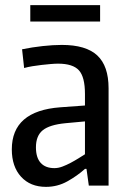

<svg xmlns="http://www.w3.org/2000/svg" viewBox="-20 -723 499 748"><path d="M159 5Q98 5 62 -34.5Q26 -74 26 -141Q26 -291 215 -305L311 -312V-357Q311 -423 287.5 -449Q264 -475 206 -475Q194 -475 177 -473.5Q160 -472 142 -470Q124 -468 106 -465Q88 -462 74 -458L66 -531Q105 -539 146 -543.5Q187 -548 221 -548Q315 -548 359 -507Q403 -466 403 -379V0H326L317 -65H311Q281 -38 242.5 -16.5Q204 5 159 5ZM192 -68Q207 -68 223 -74Q239 -80 255 -88.5Q271 -97 285.5 -106Q300 -115 311 -122V-250L235 -243Q173 -237 146.5 -215.5Q120 -194 120 -149Q120 -109 138.5 -88.5Q157 -68 192 -68ZM98 -703H370V-639H98Z"/></svg>

Font: Encode Sans Compressed
Style: Medium
Weight: 500
Designer: Pablo Impallari, Andres Torresi
Foundry: Pablo Impallari, Andres Torresi
Version: Version 1.000; ttfautohint (v1.00) -l 8 -r 50 -G 200 -x 14 -